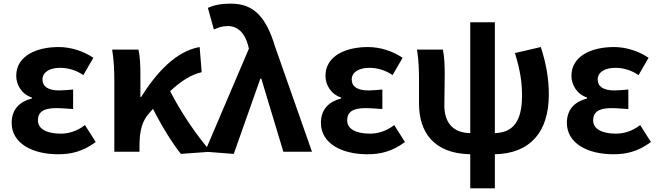

<svg xmlns="http://www.w3.org/2000/svg" viewBox="-20 -832 3613 1053"><path d="M299 14C371 14 434 -1 505 -53L446 -146C401 -111 353 -99 314 -99C232 -99 188 -127 188 -172C188 -218 220 -239 287 -239C317 -239 349 -236 381 -234V-341C355 -339 328 -336 305 -336C243 -336 213 -358 213 -396C213 -436 252 -460 309 -460C354 -460 398 -447 437 -420L492 -515C437 -552 369 -574 302 -574C179 -574 69 -525 69 -416C69 -369 97 -316 155 -297V-292C89 -275 44 -234 44 -158C44 -46 157 14 299 14Z M1137 0C1060 -85 969 -222 913 -332C976 -390 1027 -422 1086 -436L1075 -574C947 -552 839 -436 754 -300H750V-423C750 -475 748 -525 739 -560H595C605 -503 607 -437 607 -393V0H745V-32C745 -113 759 -169 799 -212L819 -235C870 -135 925 -47 972 12Z M1262 12 1408 -401H1413L1534 0H1691L1489 -575C1440 -738 1372 -812 1248 -812C1185 -812 1154 -803 1120 -789L1153 -670C1177 -681 1197 -689 1231 -689C1282 -689 1323 -652 1341 -582L1345 -565L1104 0Z M1995 14C2067 14 2130 -1 2201 -53L2142 -146C2097 -111 2049 -99 2010 -99C1928 -99 1884 -127 1884 -172C1884 -218 1916 -239 1983 -239C2013 -239 2045 -236 2077 -234V-341C2051 -339 2024 -336 2001 -336C1939 -336 1909 -358 1909 -396C1909 -436 1948 -460 2005 -460C2050 -460 2094 -447 2133 -420L2188 -515C2133 -552 2065 -574 1998 -574C1875 -574 1765 -525 1765 -416C1765 -369 1793 -316 1851 -297V-292C1785 -275 1740 -234 1740 -158C1740 -46 1853 14 1995 14Z M2804 -541C2833 -448 2843 -380 2843 -308C2843 -162 2791 -105 2694 -102V-710H2559V-102C2454 -103 2417 -172 2417 -253C2417 -294 2419 -374 2419 -423C2419 -475 2417 -521 2409 -560H2267C2277 -499 2278 -437 2278 -393V-264C2278 -112 2354 10 2559 14V201H2694V14C2886 10 2990 -106 2990 -314C2990 -404 2974 -488 2946 -574Z M3344 14C3416 14 3479 -1 3550 -53L3491 -146C3446 -111 3398 -99 3359 -99C3277 -99 3233 -127 3233 -172C3233 -218 3265 -239 3332 -239C3362 -239 3394 -236 3426 -234V-341C3400 -339 3373 -336 3350 -336C3288 -336 3258 -358 3258 -396C3258 -436 3297 -460 3354 -460C3399 -460 3443 -447 3482 -420L3537 -515C3482 -552 3414 -574 3347 -574C3224 -574 3114 -525 3114 -416C3114 -369 3142 -316 3200 -297V-292C3134 -275 3089 -234 3089 -158C3089 -46 3202 14 3344 14Z"/></svg>

Font: Source Han Sans SC Bold
Style: Regular
Weight: 700
Designer: Ryoko NISHIZUKA (kana & ideographs); Paul D. Hunt (Latin, Greek & Cyrillic); Wenlong ZHANG (bopomofo); Sandoll Communica
Foundry: Adobe Systems Incorporated
Version: Version 1.001;PS 1.001;hotconv 1.0.78;makeotf.lib2.5.61930